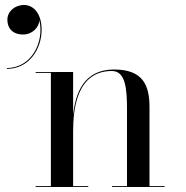

<svg xmlns="http://www.w3.org/2000/svg" viewBox="-20 -748 742 768"><path d="M9.5 -669C9.5 -636 29.5 -610 72.5 -610C110 -610 136.5 -639.5 137.5 -667C158 -578.5 105 -476 7.5 -476V-472.5C97.5 -472.5 146.5 -553.5 146.5 -629C146.5 -692 115.5 -728 76.5 -728C38.5 -728 9.5 -702 9.5 -669ZM122.5 -3.5V0H333V-3.5H272.5V-223C272.5 -312 287.5 -464 427.5 -464C483 -464 488 -391.5 488 -307.5V-3.5H428V0H638.5V-3.5H578V-319C578 -406 553 -470 436 -470C314.5 -470 281.5 -374.5 272.5 -288V-460H122.5V-456.5H183.5V-3.5Z"/></svg>

Font: Bodoni* 48pt
Style: Regular
Weight: 400
Version: Version 2.3